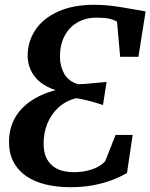

<svg xmlns="http://www.w3.org/2000/svg" viewBox="-20 -771 626 799"><path d="M274 8Q217.5 8 170.5 -3.2Q123.5 -14.5 89.2 -38Q55 -61.5 36.2 -97Q17.5 -132.5 17.5 -180.5Q17.5 -233 39.5 -275.2Q61.5 -317.5 104.8 -348.2Q148 -379 211 -396Q171 -409 145 -431.2Q119 -453.5 107 -481.5Q95 -509.5 95 -538Q95 -599 127.8 -647.2Q160.5 -695.5 222.5 -723.2Q284.5 -751 371.5 -751Q414 -751 454.2 -745.5Q494.5 -740 528.5 -733.5Q562.5 -727 586 -723.5L556 -534.5H480L467 -681Q451.5 -689.5 433 -693.5Q414.5 -697.5 381 -697.5Q336.5 -697.5 302 -677.5Q267.5 -657.5 248.5 -621Q229.5 -584.5 229.5 -535Q229.5 -496.5 247.2 -464.2Q265 -432 305.5 -420.5Q331 -421 360.2 -424.2Q389.5 -427.5 423.5 -430L408.5 -334Q376.5 -344.5 349.8 -351.5Q323 -358.5 296.5 -362.5Q254 -351.5 223.8 -324Q193.5 -296.5 177.5 -257.8Q161.5 -219 161.5 -173Q161.5 -141 171 -118.5Q180.5 -96 197.5 -81.8Q214.5 -67.5 237.2 -61Q260 -54.5 287 -54.5Q328 -54.5 362 -65.8Q396 -77 417.5 -99.5L461 -209.5H532L508.5 -51Q478 -33.5 442 -20.2Q406 -7 364.2 0.5Q322.5 8 274 8Z"/></svg>

Font: Merriweather 28pt SemiBold
Style: Italic
Weight: 600
Italic angle: -7.8°
Version: Version 2.101